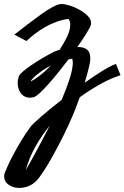

<svg xmlns="http://www.w3.org/2000/svg" viewBox="-86 -508 611 943"><path d="M40 328.1Q62.5 290 83.5 251Q104.5 211.9 121.1 180.7Q140.6 143.6 158.2 109.4Q120.1 155.3 89.4 209.5Q58.6 263.7 40 328.1ZM64.5 -107.4Q84 -118.2 102.1 -131.3Q120.1 -144.5 133.8 -157.2Q150.4 -171.9 164.1 -186.5Q156.2 -182.6 140.6 -173.3Q125 -164.1 109.4 -152.3Q93.8 -140.6 80.6 -128.4Q67.4 -116.2 64.5 -107.4ZM505.9 -138.7Q493.2 -134.8 472.2 -126.5Q451.2 -118.2 424.8 -104.5Q398.4 -90.8 368.2 -72.3Q337.9 -53.7 305.7 -30.3Q297.9 -10.7 290.5 10.3Q283.2 31.2 274.4 51.8Q252 105.5 225.6 158.2Q199.2 210.9 174.3 255.9Q149.4 300.8 127.9 333.5Q106.4 366.2 93.8 378.9Q75.2 398.4 52.7 406.7Q30.3 415 8.8 415Q-22.5 415 -44.9 398.4Q-67.4 381.8 -65.4 353.5Q-65.4 347.7 -60.5 335.9Q-57.6 328.1 -46.9 304.2Q-36.1 280.3 -19 248.5Q-2 216.8 19.5 181.2Q41 145.5 64.5 114.3Q68.4 108.4 82 95.2Q95.7 82 116.2 64.5Q136.7 46.9 162.1 25.9Q187.5 4.9 216.8 -17.6Q239.3 -70.3 254.4 -116.2Q269.5 -162.1 271.5 -193.4Q272.5 -208 268.6 -219.7Q263.7 -218.8 259.3 -217.8Q254.9 -216.8 250 -215.8Q224.6 -182.6 199.2 -150.9Q173.8 -119.1 150.4 -93.3Q127 -67.4 108.4 -50.3Q89.8 -33.2 78.1 -30.3Q73.2 -29.3 68.8 -28.8Q64.5 -28.3 59.6 -28.3Q44.9 -28.3 33.2 -35.2Q21.5 -42 14.2 -53.2Q6.8 -64.5 3.4 -78.1Q0 -91.8 1 -106.4Q2 -114.3 3.4 -121.6Q4.9 -128.9 7.8 -135.7Q10.7 -143.6 28.3 -158.2Q45.9 -172.9 70.8 -189.9Q95.7 -207 125 -224.1Q154.3 -241.2 181.6 -254.9Q189.5 -257.8 195.3 -259.8Q201.2 -261.7 207 -263.7Q229.5 -297.9 243.7 -328.1Q257.8 -358.4 258.8 -381.8Q260.7 -403.3 250 -415Q218.8 -411.1 189.9 -400.4Q161.1 -389.6 134.8 -374.5Q108.4 -359.4 85.4 -341.8Q62.5 -324.2 43.9 -306.6L-15.6 -337.9Q14.6 -361.3 48.8 -387.7Q83 -414.1 114.3 -436.5Q145.5 -459 172.4 -473.6Q199.2 -488.3 214.8 -488.3H216.8Q232.4 -488.3 257.3 -480.5Q282.2 -472.7 305.7 -459.5Q329.1 -446.3 345.7 -429.2Q362.3 -412.1 361.3 -393.6Q361.3 -388.7 360.4 -385.7Q356.4 -373 338.4 -343.8Q320.3 -314.5 293.9 -277.3H296.9Q326.2 -277.3 342.3 -263.7Q358.4 -250 357.4 -218.8V-216.8Q357.4 -205.1 350.1 -174.8Q342.8 -144.5 330.1 -101.6Q375 -133.8 415 -158.7Q455.1 -183.6 483.4 -194.3Z"/></svg>

Font: Miniver
Style: Regular
Weight: 400
Designer: Dathan Boardman
Foundry: Open Window
Version: Version 1.000